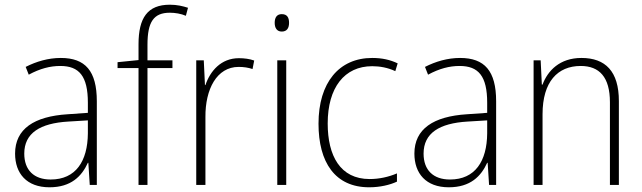

<svg xmlns="http://www.w3.org/2000/svg" viewBox="-20 -785 2725 815"><path d="M238 -539C185 -539 134 -524 89 -501L102 -468C150 -494 193 -505 236 -505C316 -505 353 -462 353 -349V-306L267 -300C125 -291 44 -238 44 -133C44 -49 93 10 190 10C282 10 327 -37 353 -94H355L361 0H391V-355C391 -484 342 -539 238 -539ZM270 -269 353 -274V-219C352 -101 302 -23 195 -23C124 -23 83 -63 83 -133C83 -220 150 -262 270 -269Z M712 -496V-529H606V-595C606 -692 632 -731 701 -731C723 -731 748 -727 769 -718L778 -752C756 -759 732 -765 701 -765C606 -765 568 -709 568 -597V-530L479 -521V-496H568V0H606V-496Z M994 -538C918 -538 872 -483 852 -424H850L845 -529H813V0H852V-288C851 -406 900 -501 993 -501C1015 -501 1034 -498 1052 -492L1059 -528C1040 -535 1017 -538 994 -538Z M1176 -725C1154 -725 1146 -709 1146 -688C1146 -667 1155 -651 1176 -651C1198 -651 1207 -666 1207 -688C1207 -709 1200 -725 1176 -725ZM1195 -529H1157V0H1195Z M1547 10C1593 10 1635 0 1665 -14V-49C1630 -34 1590 -25 1549 -25C1424 -25 1371 -124 1371 -261C1371 -413 1442 -504 1560 -504C1592 -504 1626 -498 1658 -483L1668 -516C1637 -531 1602 -539 1560 -539C1419 -539 1332 -434 1332 -260C1332 -96 1402 10 1547 10Z M1933 -539C1880 -539 1829 -524 1784 -501L1797 -468C1845 -494 1888 -505 1931 -505C2011 -505 2048 -462 2048 -349V-306L1962 -300C1820 -291 1739 -238 1739 -133C1739 -49 1788 10 1885 10C1977 10 2022 -37 2048 -94H2050L2056 0H2086V-355C2086 -484 2037 -539 1933 -539ZM1965 -269 2048 -274V-219C2047 -101 1997 -23 1890 -23C1819 -23 1778 -63 1778 -133C1778 -220 1845 -262 1965 -269Z M2448 -539C2356 -539 2305 -485 2283 -426H2280L2275 -529H2245V0H2283V-300C2283 -438 2347 -505 2445 -505C2524 -505 2569 -458 2569 -351V0H2607V-356C2607 -482 2550 -539 2448 -539Z"/></svg>

Font: Noto Sans Devanagari UI SemiCondensed ExtraLight
Style: Regular
Weight: 200
Width: 4
Designer: Jelle Bosma - Monotype Design Team
Foundry: Monotype Imaging Inc.
Version: Version 2.004